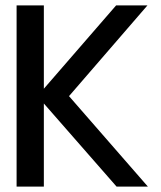

<svg xmlns="http://www.w3.org/2000/svg" viewBox="-20 -695 599 715"><path d="M41.8 0H143.3V-309.6L414.2 0H530.8L237 -337L529.2 -675H412.5L143.3 -364.6V-675H41.8Z"/></svg>

Font: Anybody Thin
Style: Regular
Weight: 100
Designer: Tyler Finck
Foundry: Etcetera Type Company
Version: Version 1.114;gftools[0.9.25]